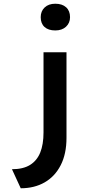

<svg xmlns="http://www.w3.org/2000/svg" viewBox="-20 -807 539 1028"><path d="M91 201 44 99Q104 99 141 76Q178 53 195.5 9.5Q213 -34 213 -98V-527H336V-69Q336 17 305 77.5Q274 138 219 169.5Q164 201 91 201ZM276 -644Q239 -644 218.5 -662.5Q198 -681 198 -715Q198 -747 219 -767Q240 -787 276 -787Q313 -787 334 -768Q355 -749 355 -715Q355 -684 333.5 -664Q312 -644 276 -644Z"/></svg>

Font: Lexend Mega Medium
Style: Regular
Weight: 500
Version: Version 1.007